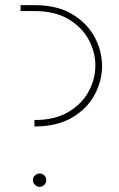

<svg xmlns="http://www.w3.org/2000/svg" viewBox="-20 -720 462 747"><path d="M114 -228V-253Q193 -253 245.5 -284Q298 -315 324.5 -363.5Q351 -412 351 -465Q351 -518 324.5 -566.5Q298 -615 245.5 -646Q193 -677 114 -677H60V-700H114Q202 -700 260 -665.5Q318 -631 347.5 -577Q377 -523 377 -463Q377 -405 348 -351Q319 -297 260.5 -262.5Q202 -228 114 -228ZM134 7Q124 7 116 -1Q108 -9 108 -19Q108 -30 116 -37.5Q124 -45 134 -45Q145 -45 152.5 -37.5Q160 -30 160 -19Q160 -12 156.5 -6Q153 0 147 3.5Q141 7 134 7Z"/></svg>

Font: MuseoModerno SemiBold Thin
Style: Regular
Weight: 250
Version: Version 1.001